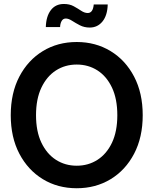

<svg xmlns="http://www.w3.org/2000/svg" viewBox="-20 -955 788 986"><path d="M374 11.7Q276.4 11.7 200 -34.9Q123.5 -81.5 79.3 -165.8Q35.2 -250 35.2 -363.3Q35.2 -477.1 79.3 -561.5Q123.5 -646 200 -692.6Q276.4 -739.3 374 -739.3Q471.2 -739.3 547.9 -692.6Q624.5 -646 668.7 -561.5Q712.9 -477.1 712.9 -363.3Q712.9 -250 668.7 -165.5Q624.5 -81.1 547.9 -34.7Q471.2 11.7 374 11.7ZM374 -104Q433.6 -104 480.7 -134.3Q527.8 -164.6 555.2 -222.4Q582.5 -280.3 582.5 -363.3Q582.5 -446.8 555.2 -504.9Q527.8 -563 480.7 -593.3Q433.6 -623.5 374 -623.5Q314.5 -623.5 267.3 -593.3Q220.2 -563 192.6 -504.9Q165 -446.8 165 -363.3Q165 -280.3 192.6 -222.4Q220.2 -164.6 267.3 -134.3Q314.5 -104 374 -104ZM440.9 -813.5Q412.6 -813.5 390.1 -825.2Q367.7 -836.9 349.9 -848.4Q332 -859.9 317.9 -859.9Q303.7 -859.9 296.4 -846.9Q289.1 -834 288.6 -815.9H215.3Q216.8 -871.1 241 -902.8Q265.1 -934.6 308.1 -934.6Q337.4 -934.6 358.6 -922.9Q379.9 -911.1 397 -899.7Q414.1 -888.2 430.7 -888.2Q457.5 -888.2 461.4 -932.1H533.2Q531.7 -876 506.3 -844.7Q481 -813.5 440.9 -813.5Z"/></svg>

Font: Inter Display SemiBold
Style: Regular
Weight: 600
Designer: Rasmus Andersson
Foundry: rsms
Version: Version 4.001;git-9221beed3